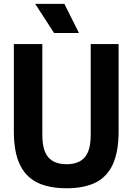

<svg xmlns="http://www.w3.org/2000/svg" viewBox="-20 -969 688 998"><path d="M52 -285.5V-740H200V-268.5Q200 -187.5 231 -151.5Q262 -115.5 326 -115.5Q390 -115.5 420.8 -151.5Q451.5 -187.5 451.5 -268.5V-740H596.5V-285.5Q596.5 -181.5 567.2 -116.5Q538 -51.5 478.5 -21Q419 9.5 326 9.5Q232.5 9.5 172 -21Q111.5 -51.5 81.8 -116.5Q52 -181.5 52 -285.5ZM261 -797.5 163 -949H314.5L390.5 -797.5Z"/></svg>

Font: Encode Sans Condensed
Style: Bold
Weight: 700
Width: 3
Designer: Multiple Designers
Foundry: Impallari Type
Version: Version 2.000